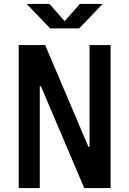

<svg xmlns="http://www.w3.org/2000/svg" viewBox="-20 -960 660 980"><path d="M410 0H544.5V-730H437V-211.5H431L210.5 -730H75.5V0H183V-519.5H189ZM116 -940H232.5L310 -852L387.5 -940H504L384 -815H236Z"/></svg>

Font: Monaspace Neon SemiBold
Style: Regular
Weight: 600
Designer: Riley Cran & the Lettermatic Team
Foundry: Lettermatic
Version: Version 1.200 (Monaspace Neon)